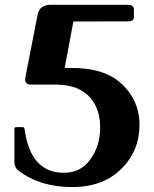

<svg xmlns="http://www.w3.org/2000/svg" viewBox="-20 -757 631 787"><path d="M276.4 9.8Q144 9.8 55.7 -57.6Q39.1 -70.3 39.1 -93.8V-228.5Q39.1 -235.8 46.4 -235.8H73.2Q79.6 -235.8 80.6 -228.5Q104.5 -48.8 241.7 -48.8Q309.6 -48.8 348.1 -100.6Q390.6 -156.7 390.6 -234.9Q390.6 -307.6 351.6 -354.5Q305.2 -410.2 208.5 -410.2H107.9Q83 -410.2 83 -432.1Q83 -435.1 84.5 -442.4L134.3 -697.3Q142.1 -737.3 188.5 -737.3H505.9Q528.8 -737.3 528.8 -717.3V-687.5Q528.8 -669.4 506.8 -669.4L280.8 -668.9L245.1 -478.5H273.4Q404.8 -478.5 472.2 -418.9Q551.8 -349.1 551.8 -245.1Q551.8 -139.6 478.5 -65.9Q402.8 9.8 276.4 9.8Z"/></svg>

Font: Simply Serif
Style: Bold
Weight: 700
Designer: Wojciech Kalinowski "wmk69" (wmk69@o2.pl)
Foundry: Wojciech Kalinowski "wmk69" (wmk69@o2.pl)
Version: Version 1.0.0; 2022-02-18